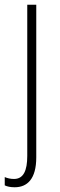

<svg xmlns="http://www.w3.org/2000/svg" viewBox="-38 -549 252 810"><path d="M24 241C77 241 115 206 115 115V-529H77V109C77 171 61 206 21 206C7 206 -7 203 -18 198V233C-8 238 6 241 24 241Z"/></svg>

Font: Noto Sans Myanmar UI Condensed ExtraLight
Style: Regular
Weight: 200
Width: 3
Designer: Monotype Design Team
Foundry: Monotype Imaging Inc.
Version: Version 2.103